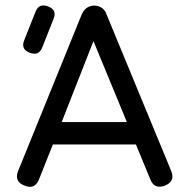

<svg xmlns="http://www.w3.org/2000/svg" viewBox="-20 -699 706 719"><path d="M90 -502Q57 -515 71 -549L113 -655Q126 -688 160 -675Q195 -662 180 -627L138 -521Q125 -488 90 -502ZM126 -27Q110 12 72 -4Q32 -19 48 -59L286 -645Q301 -678 333 -678H335Q368 -676 379 -645L621 -59Q637 -20 598 -4Q558 11 543 -27L489 -158H178ZM330 -545 211 -242H455Z"/></svg>

Font: Jura
Style: Bold
Weight: 700
Designer: Daniel Johnson, Alexei Vanyashin
Foundry: Daniel Johnson
Version: Version 5.103